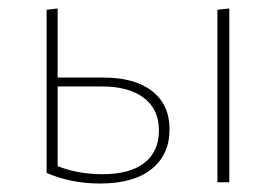

<svg xmlns="http://www.w3.org/2000/svg" viewBox="-20 -430 650 453"><path d="M224 -247Q298 -247 339 -215Q380 -183 380 -125Q380 -65 337.5 -31Q295 3 216 3Q148 3 90 -22V-407L116 -410V-247ZM493 -407 521 -410V0H493ZM222 -19Q287 -19 321 -46Q355 -73 355 -122Q355 -172 319.5 -199Q284 -226 221 -226H116V-38Q164 -19 222 -19Z"/></svg>

Font: EauTestInfant Extralight
Style: Regular
Weight: 250
Designer: Christian Thalmann (Catharsis Fonts)
Version: Version 0.001;PS 000.001;hotconv 1.0.88;makeotf.lib2.5.64775